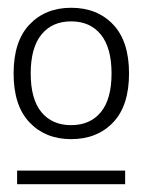

<svg xmlns="http://www.w3.org/2000/svg" viewBox="-20 -730 367 494"><path d="M163 -372Q97 -372 56 -415Q15 -458 15 -541Q15 -624 56 -667Q97 -710 163 -710Q230 -710 271 -667Q312 -624 312 -541Q312 -458 271 -415Q230 -372 163 -372ZM163 -408Q212 -408 239.5 -441.5Q267 -475 267 -541Q267 -607 239.5 -641Q212 -675 163 -675Q114 -675 86.5 -641Q59 -607 59 -541Q59 -475 86.5 -441.5Q114 -408 163 -408ZM24 -256V-291H302V-256Z"/></svg>

Font: Prodigy Sans Light
Style: Regular
Weight: 300
Designer: Wei Huang
Foundry: Wei Huang
Version: Version 1.003; ttfautohint (v1.8.3)